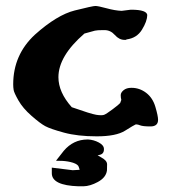

<svg xmlns="http://www.w3.org/2000/svg" viewBox="-20 -451 586 653"><path d="M247.1 182.6Q156.2 179.7 156.2 138.2Q156.2 138.2 156.2 137.7V119.1L227.1 127.9L251 126.5Q250 123.5 248 117.2Q246.1 108.4 228.5 102.5Q211.4 97.2 191.9 96.2L170.4 95.7L196.8 62Q229.5 23.4 277.8 23.4H279.8Q298.8 24.4 316.2 33.7Q333.5 43 333.5 55.7V57.1Q333.5 73.7 316.4 76.2Q314.5 76.7 312 77.1Q316.4 80.1 323.7 84Q344.2 94.7 344.2 107.9Q344.2 107.9 344.2 108.4L343.8 128.4Q340.8 152.8 312.5 168Q286.6 182.1 263.7 182.6ZM517.6 -43.5Q517.6 -21 491.7 -21Q465.8 -21 456.1 -24.9Q449.2 -27.8 444.3 -27.8Q442.4 -28.3 440.4 -27.3Q435.5 -25.4 405 -6.3Q374.5 12.7 309.1 12.7Q243.7 12.7 197.3 0Q150.9 -12.7 133.8 -22Q116.7 -31.2 87.2 -57.1Q57.6 -83 42.7 -109.4Q27.8 -135.7 26.4 -145Q24.9 -154.3 24.9 -164.1Q24.9 -264.6 98.6 -333Q173.8 -400.4 234.6 -415.5Q295.4 -430.7 304.4 -430.7Q313.5 -430.7 342.3 -422.9Q371.1 -415 393.6 -414.1L424.8 -418H425.8Q481 -418 481 -398.4Q481 -398.4 480.5 -398.4Q480.5 -378.9 462.9 -350.1Q445.3 -321.3 410.2 -316.9L408.7 -315.4H403.3Q385.3 -315.4 370.6 -332Q356 -348.6 335.4 -348.6H330.6Q310.5 -348.6 302.7 -346.7Q273.9 -338.9 267.1 -336.9Q178.7 -260.3 178.7 -188.5Q178.7 -137.2 224.1 -86.4Q289.1 -63.5 307.6 -60.5Q316.9 -59.1 323.5 -59.1Q330.1 -59.1 334 -60.5Q341.8 -63.5 363.3 -79.6Q384.8 -95.7 388.7 -100.6L392.6 -111.3Q390.6 -118.7 390.6 -127.4Q390.6 -136.2 400.4 -144.3Q410.2 -152.3 426.3 -152.3H427.7Q454.6 -152.3 477.1 -135.3Q499.5 -118.2 508.5 -87.4Q517.6 -56.6 517.6 -43.5Z"/></svg>

Font: Drukaatie burti
Style: Bold
Weight: 700
Version: Version 0.14